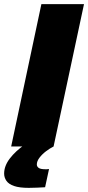

<svg xmlns="http://www.w3.org/2000/svg" viewBox="-47 -708 426 928"><path d="M7 0 153 -688H359L212 0ZM92 200Q47 200 21 191Q-5 182 -16 166Q-27 150 -27 131Q-27 94 0.5 58Q28 22 74 -10L212 0Q194 9 175.5 23Q157 37 144 54Q131 71 131 87Q131 97 140 103.5Q149 110 172 110Q175 110 179 110Q183 110 190 109L171 197Q155 198 132.5 199Q110 200 92 200Z"/></svg>

Font: Saira Thin ExtraBold
Style: Italic
Weight: 800
Italic angle: -12°
Version: Version 1.101